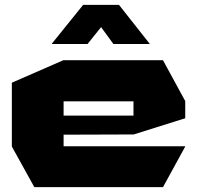

<svg xmlns="http://www.w3.org/2000/svg" viewBox="-20 -774 819 794"><path d="M122 0 29 -168V-169H746V-168L654 0ZM29 -169V-432L242 -525H243V-169ZM243 -217V-296H532V-218ZM243 -355V-525H654L746 -356V-355ZM532 -218V-355H746V-285L533 -218ZM449 -592 349 -729 472 -754 599 -593V-592ZM194 -592V-593L324 -754H472L342 -592Z"/></svg>

Font: Foldit ExtraBold
Style: Regular
Weight: 800
Version: Version 1.003